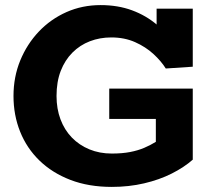

<svg xmlns="http://www.w3.org/2000/svg" viewBox="-20 -720 852 754"><path d="M419 14Q328 14 256.5 -13.5Q185 -41 135 -89.5Q85 -138 59 -203Q33 -268 33 -343Q33 -418 59.5 -482.5Q86 -547 132.5 -596Q179 -645 241 -672.5Q303 -700 375 -700Q443 -700 498.5 -679.5Q554 -659 596.5 -622.5Q639 -586 666 -537L595 -560V-686H737V-458L631 -451Q613 -480 582.5 -508Q552 -536 510.5 -554.5Q469 -573 417 -573Q372 -573 333 -558Q294 -543 264.5 -513.5Q235 -484 218.5 -441.5Q202 -399 202 -343Q202 -293 217.5 -251.5Q233 -210 262 -180Q291 -150 331 -133.5Q371 -117 419 -117Q460 -117 491 -123Q522 -129 546.5 -139.5Q571 -150 592 -163V-253H409V-372H737V-93Q703 -63 654.5 -38.5Q606 -14 546 0Q486 14 419 14Z"/></svg>

Font: BioRhyme ExtraBold
Style: Regular
Weight: 800
Designer: Aoife Mooney
Foundry: Aoife Mooney Type
Version: Version 1.600;gftools[0.9.33]